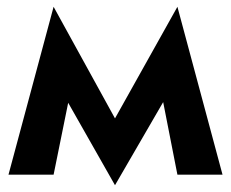

<svg xmlns="http://www.w3.org/2000/svg" viewBox="-20 -515 681 566"><path d="M5 0 138 -495 319 -166 503 -495 636 0H503L461 -214L319 31L181 -212L138 0Z"/></svg>

Font: Jost* Semi
Style: Regular
Weight: 600
Version: Version 3.7